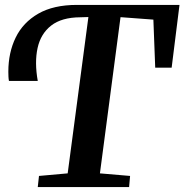

<svg xmlns="http://www.w3.org/2000/svg" viewBox="-20 -763 752 783"><path d="M134 0 139 -45.5 256 -56 340.5 -693.5 307 -692.5Q231.5 -692 188.8 -658.8Q146 -625.5 133.2 -567Q120.5 -508.5 134 -433H16.5Q15 -440.5 14.5 -450.2Q14 -460 14 -470.5Q14 -548.5 44 -610Q74 -671.5 136 -707.2Q198 -743 294 -743H712L680 -487H613L605.5 -683L471.5 -693L387.5 -56L510.5 -45.5L506.5 0Z"/></svg>

Font: Merriweather 28pt SemiBold
Style: Italic
Weight: 600
Italic angle: -7.8°
Version: Version 2.101